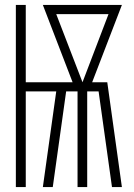

<svg xmlns="http://www.w3.org/2000/svg" viewBox="-20 -755 540 775"><path d="M44 0V-735H84V-423H273L153 -735H472L352 -423H413L472 0H432L378 -386H332V0H293V-386H247L193 0H153L207 -386H84V0ZM313 -423 418 -698H207Z"/></svg>

Font: Iosevka SS04 Extralight
Style: Regular
Weight: 200
Monospace: yes
Designer: Belleve Invis
Foundry: Belleve Invis
Version: Version 19.0.0; ttfautohint (v1.8.4)